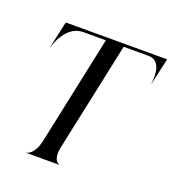

<svg xmlns="http://www.w3.org/2000/svg" viewBox="-151 -979 1015 1101"><g transform="rotate(20 357.0 -428.5)"><path d="M202.5 -762.5H341L200.5 -100C181.5 -11.5 139 -1.5 133 -1.5V0H334.5V-1.5C331.5 -1.5 290 -11.5 308.5 -100L449.5 -762.5H602C692.5 -762.5 673 -630.5 670.5 -619L672 -618.5L713.5 -802L708.5 -780H90L107 -857L54 -618.5L56 -618C59 -633 100 -762.5 202.5 -762.5Z"/></g></svg>

Font: Beautique Display Thin
Style: Bold
Weight: 500
Italic angle: -12°
Designer: Nhat-Quang Ngo
Version: Version 1.100;Glyphs 3.2.3 (3260)